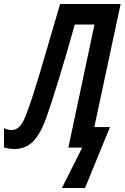

<svg xmlns="http://www.w3.org/2000/svg" viewBox="-72 -734 620 955"><path d="M236 201 337 0H268L398 -612H300Q257 -459 219.5 -336.5Q182 -214 157 -145Q127 -63 90 -28Q53 7 0 7Q-13 7 -27 5Q-41 3 -52 -1V-96Q-31 -87 -14 -87Q8 -87 26 -105.5Q44 -124 63 -177Q88 -243 127 -373.5Q166 -504 227 -714H528L397 -102H475L351 201Z"/></svg>

Font: Noto Sans ExtraCondensed SemiBold
Style: Italic
Weight: 600
Width: 2
Italic angle: -12°
Designer: Monotype Design Team
Foundry: Monotype Imaging Inc.
Version: Version 2.013; ttfautohint (v1.8.4.7-5d5b)